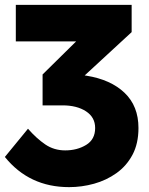

<svg xmlns="http://www.w3.org/2000/svg" viewBox="-45 -546 612 789"><path d="M239 223Q75 223 -25 99L70 -17Q105 23 141 47.5Q177 72 223 72Q272 72 309 49.5Q346 27 346 -20Q346 -64 308.5 -88.5Q271 -113 212 -113H130V-240L268 -376H20V-526H496V-414L303 -236L310 -235Q410 -219 467 -164.5Q524 -110 524 -20Q524 44 499.5 90Q475 136 433.5 165.5Q392 195 341.5 209Q291 223 239 223Z"/></svg>

Font: Raleway Black
Style: Regular
Weight: 900
Designer: Matt McInerney, Pablo Impallari, Rodrigo Fuenzalida
Foundry: Matt McInerney, Pablo Impallari, Rodrigo Fuenzalida
Version: Version 4.026